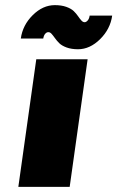

<svg xmlns="http://www.w3.org/2000/svg" viewBox="-20 -732 459 752"><path d="M252.9 0H51.8L122.1 -500H323.2ZM61.5 -581.1Q68.8 -633.8 108.4 -672.9Q147.9 -711.9 194.8 -711.9Q220.7 -711.9 239.7 -705.1Q258.8 -698.2 268.8 -688.5Q278.8 -678.7 285.6 -668.7Q292.5 -658.7 298.6 -651.9Q304.7 -645 311.5 -645Q317.4 -645 323.5 -651.9Q329.6 -658.7 331.1 -670.9H419.4Q412.1 -618.2 372.1 -578.6Q332 -539.1 285.6 -539.1Q259.8 -539.1 240.7 -546.1Q221.7 -553.2 211.9 -563Q202.1 -572.8 195.1 -582.8Q188 -592.8 181.9 -599.6Q175.8 -606.4 168.9 -606Q162.6 -606 157 -599.6Q151.4 -593.3 149.4 -581.1Z"/></svg>

Font: Fivo Sans Black
Style: Regular
Weight: 900
Designer: Alexander Slobzheninov
Foundry: Alexander Slobzheninov
Version: 1.0